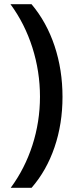

<svg xmlns="http://www.w3.org/2000/svg" viewBox="-20 -734 357 912"><path d="M276.9 -273.9Q276.9 -145.5 239 -34.7Q201.2 76.2 129.9 158.2H30.8Q98.1 66.9 134 -44.4Q169.9 -155.8 169.9 -274.9Q169.9 -394.5 133.8 -508.1Q97.7 -621.6 29.8 -713.9H129.9Q201.7 -628.4 239.3 -515.4Q276.9 -402.3 276.9 -273.9Z"/></svg>

Font: f4_32663          
Style: Regular
Weight: 600
Foundry: Ascender Corporation
Version: Version 1.10